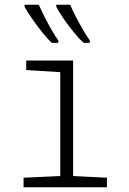

<svg xmlns="http://www.w3.org/2000/svg" viewBox="-20 -786 540 806"><path d="M79 0V-40L233 -47V-483L90 -492V-532H287V-47L429 -40V0ZM332 -606Q315 -620 291.5 -648.5Q268 -677 247 -707.5Q226 -738 216 -758V-766H275Q283 -745 298.5 -715.5Q314 -686 330 -658.5Q346 -631 357 -616V-606ZM198 -606Q181 -621 158.5 -649Q136 -677 115 -707Q94 -737 83 -758V-766H143Q154 -741 168.5 -712.5Q183 -684 198 -658Q213 -632 225 -616V-606Z"/></svg>

Font: Noto Sans Mono ExtraCondensed Light
Style: Regular
Weight: 300
Width: 2
Designer: Monotype Design Team
Foundry: Monotype Imaging Inc.
Version: Version 2.014; ttfautohint (v1.8.4.7-5d5b)